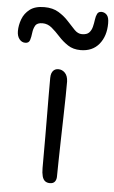

<svg xmlns="http://www.w3.org/2000/svg" viewBox="-117 -803 506 852"><g transform="rotate(5 136.0 -377.5)"><path d="M138 11Q125 11 116.5 4.5Q108 -2 104 -16.5Q100 -31 100 -53Q100 -136 100 -194Q100 -252 99.5 -295Q99 -338 99 -375Q99 -412 99 -454Q99 -467 102.5 -476Q106 -485 113.5 -490.5Q121 -496 132 -496Q149 -496 161.5 -483Q174 -470 175 -445Q175 -422 174.5 -380Q174 -338 172.5 -286.5Q171 -235 170 -183.5Q169 -132 168 -89Q167 -46 167 -21Q167 -7 160 2Q153 11 138 11ZM-25 -600Q-41 -600 -51.5 -613.5Q-62 -627 -62 -649Q-62 -675 -52 -702Q-42 -729 -18.5 -747Q5 -765 46 -765Q84 -765 110 -749Q136 -733 154.5 -712.5Q173 -692 188.5 -676Q204 -660 222 -660Q244 -660 254 -670.5Q264 -681 268 -697Q272 -713 274 -729Q276 -745 281.5 -755.5Q287 -766 300 -766Q314 -766 324 -755.5Q334 -745 334 -718Q334 -661 304.5 -625Q275 -589 222 -589Q189 -589 165.5 -604.5Q142 -620 123 -641Q104 -662 85.5 -677.5Q67 -693 44 -693Q20 -693 12 -679Q4 -665 2 -646.5Q0 -628 -4.5 -614Q-9 -600 -25 -600Z"/></g></svg>

Font: Shantell Sans Light
Style: Regular
Weight: 300
Designer: Stephen Nixon, Anya Danilova, Shantell Martin
Foundry: Arrow Type
Version: Version 1.011;[c5ecc13dd]